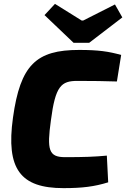

<svg xmlns="http://www.w3.org/2000/svg" viewBox="-20 -960 652 992"><path d="M574 -937 410 -854H402L264 -940L210 -882L360 -739H441L612 -870ZM389 -702C167 -702 85 -625 47 -352C10 -86 86 12 308 12C406 12 468 4 539 -18L532 -156C469 -150 414 -148 316 -148C231 -148 222 -186 243 -338C266 -516 296 -542 380 -542C468 -542 514 -541 584 -539L606 -676C542 -694 489 -702 389 -702Z"/></svg>

Font: Exo 2 Extra Bold
Style: Italic
Weight: 800
Italic angle: -8°
Designer: Natanael Gama
Version: Version 1.001;PS 001.001;hotconv 1.0.88;makeotf.lib2.5.64775